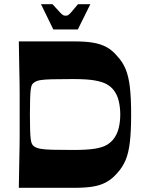

<svg xmlns="http://www.w3.org/2000/svg" viewBox="-20 -898 693 918"><path d="M70 0Q71 -71 72 -117Q73 -163 73.5 -193.5Q74 -224 74 -246.5Q74 -269 74 -292.5Q74 -316 74 -350Q74 -383 74 -406.5Q74 -430 74 -452.5Q74 -475 73.5 -505.5Q73 -536 72 -582Q71 -628 70 -700H337Q388 -700 424.5 -694Q461 -688 489 -673Q517 -658 540 -630Q566 -603 580.5 -568Q595 -533 601 -481Q607 -429 607 -350Q607 -272 601 -219.5Q595 -167 580.5 -132.5Q566 -98 540 -70Q517 -43 489 -27.5Q461 -12 424.5 -6Q388 0 337 0ZM330 -181Q396 -181 433 -187Q470 -193 489.5 -204.5Q509 -216 522 -232Q540 -255 547.5 -285.5Q555 -316 555 -350Q555 -385 547.5 -416Q540 -447 522 -469Q509 -485 489 -496Q469 -507 432.5 -513.5Q396 -520 330 -520Q265 -520 228.5 -519Q192 -518 173.5 -515Q155 -512 144 -504Q137 -500 133 -493Q129 -486 127 -470.5Q125 -455 124 -426.5Q123 -398 123 -350Q123 -303 124 -275Q125 -247 127 -232Q129 -217 133 -209.5Q137 -202 143 -198Q155 -190 174 -186.5Q193 -183 229.5 -182Q266 -181 330 -181ZM235 -757 176 -878H231Q256 -850 266.5 -839Q277 -828 282 -825.5Q287 -823 294 -823Q301 -823 305.5 -825.5Q310 -828 320 -839Q330 -850 353 -878H412L352 -757Z"/></svg>

Font: Ojuju ExtraLight
Style: Bold
Weight: 700
Version: Version 1.000